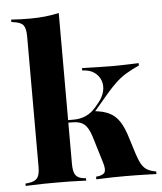

<svg xmlns="http://www.w3.org/2000/svg" viewBox="-48 -674 605 716"><g transform="rotate(-5 254.5 -315.5)"><path d="M135.5 -2.4Q109.7 -2.4 83.1 -2Q56.5 -1.6 19.4 0V-8.9L29.8 -9.7Q54.8 -12.9 64.1 -25Q73.4 -37.1 73.4 -66.9V-208.9H198.4V-66.9Q198.4 -37.1 207.3 -24.6Q216.1 -12.1 238.7 -9.7L246 -8.9V0Q209.7 -1.6 185.1 -2Q160.5 -2.4 135.5 -2.4ZM73.4 -208.9V-554.8Q73.4 -584.7 64.1 -596.8Q54.8 -608.9 28.2 -612.1L19.4 -613.7V-622.6Q41.1 -621 57.7 -620.6Q74.2 -620.2 90.3 -620.2Q119.4 -620.2 146 -623Q172.6 -625.8 198.4 -631.5V-622.6V-208.9ZM283.9 -1.6V-11.3Q310.5 -13.7 316.5 -24.6Q322.6 -35.5 314.5 -61.3L283.9 -162.1Q273.4 -195.2 258.1 -208.1Q242.7 -221 214.5 -221H191.1V-230.6H219.4Q243.5 -230.6 264.1 -239.5Q284.7 -248.4 301.6 -267.7L314.5 -283.1Q332.3 -304 337.5 -325.8Q342.7 -347.6 335.9 -366.5Q329 -385.5 311.7 -397.6Q294.4 -409.7 266.9 -410.5V-419.4Q304 -418.5 330.2 -417.7Q356.5 -416.9 383.1 -416.9Q397.6 -416.9 410.5 -417.3Q423.4 -417.7 439.9 -418.1Q456.5 -418.5 479 -419.4V-410.5Q451.6 -398.4 429.8 -385.1Q408.1 -371.8 390.3 -354.8Q372.6 -337.9 353.2 -315.3L289.5 -240.3L296 -255.6Q332.3 -252.4 355.2 -240.7Q378.2 -229 393.1 -205.6Q408.1 -182.3 420.2 -141.1L438.7 -82.3Q446.8 -57.3 455.6 -42.7Q464.5 -28.2 477 -21.4Q489.5 -14.5 508.9 -11.3V-1.6Q490.3 -2.4 471.8 -2.8Q453.2 -3.2 434.3 -3.6Q415.3 -4 394.4 -4Q371.8 -4 345.6 -3.6Q319.4 -3.2 283.9 -1.6Z"/></g></svg>

Font: Playfair 144pt SemiCondensed ExtraBold
Style: Regular
Weight: 800
Width: 4
Designer: Claus Eggers Sørensen
Foundry: Claus Eggers Sørensen
Version: Version 2.203